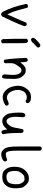

<svg xmlns="http://www.w3.org/2000/svg" viewBox="1355 -2130 790 3540"><g transform="rotate(90 1750.0 -360.0)"><path d="M245 15Q222 15 197 -16Q104 -199 53 -444Q55 -460 64 -472Q78 -481 95 -481H102L121 -472Q145 -378 172 -284Q199 -190 246 -100Q282 -188 322 -273Q362 -358 396 -446Q409 -458 428 -458H433L452 -448Q462 -435 462 -417V-411Q425 -310 379 -210Q333 -110 286 -10Q266 15 245 15Z M716 -536Q680 -540 676 -577Q688 -614 721 -639Q751 -671 785 -696Q800 -709 815 -709Q830 -709 843.5 -696.5Q857 -684 857 -670Q857 -657 845 -644L781 -585Q755 -550 716 -536ZM738 14Q713 14 701 -21Q696 -120 696 -217V-249L695 -461Q715 -481 733 -481Q744 -481 756 -475Q774 -458 774 -433V-430Q777 -347 777 -264V-4Q755 14 738 14Z M1390 -4H1384L1364 -14Q1351 -32 1351 -55Q1351 -63 1353 -72L1359 -150Q1361 -178 1361 -206Q1361 -257 1350 -291Q1325 -361 1277 -361Q1272 -361 1256 -358.5Q1240 -356 1218.5 -328Q1197 -300 1173.5 -264.5Q1150 -229 1145 -187Q1145 -91 1146 -64L1137 -45Q1125 -35 1108 -35H1102L1082 -45Q1063 -142 1059 -241.5Q1055 -341 1047 -438Q1052 -476 1088 -476H1094L1113 -466Q1123 -437 1125 -404.5Q1127 -372 1129 -339Q1150 -366 1172 -390Q1217 -440 1273 -440Q1284 -440 1310.5 -435.5Q1337 -431 1370 -398.5Q1403 -366 1421 -322Q1435 -285 1435 -220Q1435 -208 1433 -161Q1431 -114 1431 -78.5Q1431 -43 1419 -14Q1407 -4 1390 -4Z M1770 -15Q1727 -15 1689 -37Q1660 -53 1625 -94.5Q1590 -136 1574 -205Q1561 -256 1561 -296Q1561 -309 1565 -339Q1572 -402 1625 -468Q1682 -537 1772 -537Q1780 -537 1807.5 -534.5Q1835 -532 1866 -509Q1882 -491 1882 -472V-468L1872 -448Q1859 -438 1840 -438H1837Q1809 -460 1780 -460Q1773 -460 1751 -456Q1693 -445 1665.5 -398.5Q1638 -352 1638 -291Q1638 -259 1650 -216Q1660 -177 1685 -144Q1722 -93 1778 -93Q1786 -93 1803.5 -95.5Q1821 -98 1844.5 -111Q1868 -124 1897 -126L1917 -116Q1927 -104 1927 -86V-80L1917 -61Q1840 -15 1770 -15Z M2415 8H2409L2390 -2Q2378 -23 2374 -47.5Q2370 -72 2366 -99Q2319 -39 2276 -21Q2244 -7 2213 -7Q2201 -7 2174.5 -11.5Q2148 -16 2115 -54.5Q2082 -93 2073 -135Q2056 -206 2056 -306Q2056 -332 2057.5 -364Q2059 -396 2074 -419Q2088 -431 2106 -431H2111L2131 -421Q2141 -407 2141 -390V-384Q2133 -298 2133 -254Q2133 -145 2176 -102Q2191 -85 2212 -85Q2220 -85 2240.5 -91Q2261 -97 2294 -142Q2327 -187 2337 -256Q2347 -325 2366 -390Q2378 -399 2395 -399Q2400 -399 2421 -390Q2433 -368 2433 -342Q2433 -332 2431 -321Q2433 -151 2440.5 -107.5Q2448 -64 2454 -21L2444 -2Q2433 8 2415 8Z M2819 12Q2776 12 2737 -29Q2702 -65 2692 -129Q2681 -175 2681 -308L2680 -621Q2680 -677 2681 -703Q2690 -735 2717 -735Q2751 -735 2758 -699V-282Q2758 -203 2764 -161Q2772 -71 2821 -71Q2854 -71 2927 -96L2947 -87Q2957 -75 2957 -57V-51L2943 -27Q2889 12 2819 12Z M3240 -7Q3195 -7 3160 -20Q3133 -29 3105 -64Q3055 -125 3055 -222L3056 -257Q3060 -359 3116 -423Q3181 -498 3268 -498Q3281 -498 3314 -493.5Q3347 -489 3391 -443Q3435 -397 3441 -364Q3452 -295 3452 -260Q3452 -240 3449 -204Q3442 -116 3385 -58Q3335 -7 3240 -7ZM3241 -84Q3284 -84 3316.5 -102Q3349 -120 3361 -154Q3377 -200 3377 -257Q3377 -276 3374.5 -306.5Q3372 -337 3349.5 -373Q3327 -409 3302 -415Q3291 -418 3278 -418Q3261 -418 3234 -411.5Q3207 -405 3175 -366Q3143 -327 3136 -288Q3131 -258 3131 -231Q3131 -191 3145 -145Q3163 -84 3241 -84Z"/></g></svg>

Font: Xiaolai Mono SC
Style: Regular
Weight: 400
Monospace: yes
Designer: LXGW / Nozomi Seto
Version: Version 3.113;September 30, 2024